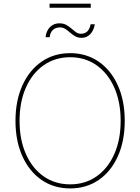

<svg xmlns="http://www.w3.org/2000/svg" viewBox="-20 -1030 773 1059"><path d="M367.2 9.3Q277.3 9.3 209.2 -37.6Q141.1 -84.5 103.3 -168.7Q65.4 -252.9 65.4 -363.3Q65.4 -474.6 103.5 -558.8Q141.6 -643.1 209.5 -689.9Q277.3 -736.8 367.2 -736.8Q456.5 -736.8 524.4 -689.9Q592.3 -643.1 630.1 -558.8Q668 -474.6 668 -363.3Q668 -252.4 630.1 -168.2Q592.3 -84 524.4 -37.4Q456.5 9.3 367.2 9.3ZM367.2 -13.2Q449.7 -13.2 512.5 -57.1Q575.2 -101.1 610.4 -180.2Q645.5 -259.3 645.5 -363.3Q645.5 -467.8 610.4 -546.9Q575.2 -626 512.5 -670.2Q449.7 -714.4 367.2 -714.4Q284.7 -714.4 221.7 -670.7Q158.7 -627 123.3 -547.9Q87.9 -468.8 87.9 -363.3Q87.9 -259.8 122.8 -180.7Q157.7 -101.6 220.7 -57.4Q283.7 -13.2 367.2 -13.2ZM430.2 -821.3Q409.7 -821.3 394.5 -830.1Q379.4 -838.9 366.7 -850.1Q354 -861.3 340.8 -870.1Q327.6 -878.9 310.5 -878.9Q286.6 -878.9 271.5 -864.5Q256.3 -850.1 253.9 -824.7H231.4Q234.4 -857.9 254.9 -879.6Q275.4 -901.4 306.6 -901.4Q329.6 -901.4 345.5 -892.6Q361.3 -883.8 374 -872.6Q386.7 -861.3 398.9 -852.5Q411.1 -843.8 426.3 -843.8Q447.3 -843.8 460.7 -856Q474.1 -868.2 480 -896H502.9Q497.1 -861.3 477.5 -841.3Q458 -821.3 430.2 -821.3ZM480.5 -1009.8V-987.3H253.4V-1009.8Z"/></svg>

Font: Inter 18pt Thin
Style: Regular
Weight: 250
Designer: Rasmus Andersson
Foundry: rsms
Version: Version 4.001;git-66647c0bb